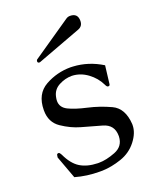

<svg xmlns="http://www.w3.org/2000/svg" viewBox="-131 -763 695 852"><g transform="rotate(-20 216.0 -336.5)"><path d="M108.9 -536.1Q107.9 -535.6 106 -535.6Q97.2 -535.6 97.2 -543.9Q97.2 -547.9 100.1 -551.3L283.7 -677.2Q292.5 -683.6 303.2 -683.6Q339.4 -683.6 339.4 -647.5Q339.4 -622.1 316.9 -613.8ZM356.9 -331.5H355.5Q349.6 -332 344.7 -343.3Q327.1 -379.9 293.5 -404.5Q259.8 -429.2 220.7 -430.7H218.8Q188.5 -430.7 158.9 -415.3Q129.4 -399.9 122.6 -367.7Q120.1 -356.9 120.1 -348.1Q120.1 -317.4 151.1 -302Q182.1 -286.6 236.6 -274.4Q291 -262.2 342.5 -238.3Q394 -214.4 398.9 -138.2V-133.3Q398.9 -97.2 369.9 -59.6Q340.8 -22 294.4 -6.1Q248 9.8 204.6 11.2H191.4Q131.3 11.2 76.7 -4.4L37.1 -111.8L38.6 -121.6Q39.1 -128.9 47.4 -128.9H48.3Q53.2 -127.9 58.6 -117.2Q81.1 -68.8 113.5 -48.6Q146 -28.3 195.8 -26.9H201.7Q236.3 -26.9 279.5 -43.7Q322.8 -60.5 324.7 -106.4V-109.4Q324.7 -162.1 273.9 -176.5Q223.1 -190.9 179.4 -203.1Q135.7 -215.3 93.5 -243.9Q51.3 -272.5 51.3 -328.1V-330.6Q51.8 -406.2 107.4 -437.3Q163.1 -468.3 227.5 -468.3Q233.4 -468.3 239.3 -467.8Q311 -463.9 375 -424.3L364.7 -338.9Q363.8 -331.5 356.9 -331.5Z"/></g></svg>

Font: Caudex
Style: Regular
Weight: 400
Version: Version 1.04